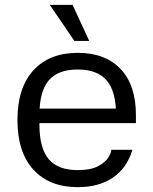

<svg xmlns="http://www.w3.org/2000/svg" viewBox="-20 -762 631 792"><path d="M300.7 10Q183.7 10 117.9 -62Q52 -134 52 -267Q52 -400 117.9 -472Q183.7 -544 300.7 -544Q414 -544 477.3 -477.5Q540.7 -411 540.7 -287V-254H109.2V-314H505.6L458.7 -271.9V-288.8Q458.7 -384.9 420.2 -430.1Q381.7 -475.3 300.7 -475.3Q219 -475.3 180.8 -430.1Q142.7 -384.9 142.7 -288.8V-247.1Q142.7 -151 180.8 -105.6Q219 -60.3 300.7 -60.3Q353.8 -60.3 384.1 -76.2Q414.3 -92.2 426.6 -112Q438.9 -131.9 438.9 -142.8V-144H526.3Q503.6 -68.8 445.8 -29.4Q388 10 300.7 10ZM286.9 -593.1 185.4 -742H279.3L348.2 -593.1Z"/></svg>

Font: Mozilla Text ExtraLight
Style: Regular
Weight: 200
Designer: Studio DRAMA
Foundry: Studio DRAMA
Version: Version 1.000